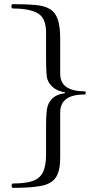

<svg xmlns="http://www.w3.org/2000/svg" viewBox="-20 -749 482 925"><path d="M43 156Q36 156 36 145Q36 135 43 135Q101 135 136 123.5Q171 112 186.5 81.5Q202 51 202 -6V-142Q202 -213 209 -236Q226 -292 293 -300V-304Q258 -310 237 -327Q216 -344 208 -368Q202 -385 202 -472V-592Q202 -662 162 -685Q122 -708 43 -708Q35 -708 35 -719Q35 -729 43 -729Q108 -729 151.5 -725Q195 -721 221 -705Q247 -689 258.5 -655Q270 -621 270 -561V-395Q270 -350 300.5 -329.5Q331 -309 388 -309Q393 -309 393 -302Q393 -294 388 -294Q270 -294 270 -207V10Q270 75 249 106Q228 137 178.5 146.5Q129 156 43 156Z"/></svg>

Font: Junicode SmExp
Style: Regular
Weight: 400
Width: 6
Designer: Peter S. Baker
Version: Version 2.205; ttfautohint (v1.8.4)